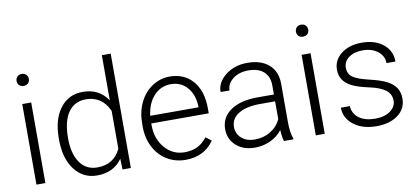

<svg xmlns="http://www.w3.org/2000/svg" viewBox="-70 -990 2701 1240"><g transform="rotate(-10 1281.0 -370.0)"><path d="M72.8 -681.2Q72.8 -697.8 83.5 -709.2Q94.2 -720.7 112.8 -720.7Q131.3 -720.7 142.3 -709.2Q153.3 -697.8 153.3 -681.2Q153.3 -664.6 142.3 -653.3Q131.3 -642.1 112.8 -642.1Q94.2 -642.1 83.5 -653.3Q72.8 -664.6 72.8 -681.2ZM83 0V-528.3H141.6V0Z M276.9 -262.2V-269Q276.9 -392.1 331.8 -465.1Q386.7 -538.1 481 -538.1Q587.9 -538.1 644 -453.6V-750H702.1V0H647.5L645 -70.3Q588.9 9.8 480 9.8Q388.7 9.8 332.8 -63.7Q276.9 -137.2 276.9 -262.2ZM335.9 -258.8Q335.9 -157.7 376.5 -99.4Q417 -41 490.7 -41Q598.6 -41 644 -136.2V-384.3Q598.6 -487.3 491.7 -487.3Q418 -487.3 377 -429.4Q335.9 -371.6 335.9 -258.8Z M823.7 -249V-270Q823.7 -346.2 853.3 -407.2Q882.8 -468.3 935.5 -503.2Q988.3 -538.1 1049.8 -538.1Q1146 -538.1 1202.4 -472.4Q1258.8 -406.7 1258.8 -293V-260.3H881.8V-249Q881.8 -159.2 933.3 -99.4Q984.9 -39.6 1063 -39.6Q1109.9 -39.6 1145.8 -56.6Q1181.6 -73.7 1210.9 -111.3L1247.6 -83.5Q1183.1 9.8 1060.5 9.8Q993.2 9.8 938.7 -23.4Q884.3 -56.6 854 -116Q823.7 -175.3 823.7 -249ZM883.8 -310.1H1200.7V-316.4Q1198.2 -392.6 1157.2 -440.4Q1116.2 -488.3 1049.8 -488.3Q983.9 -488.3 938.7 -439.9Q893.6 -391.6 883.8 -310.1Z M1345.2 -140.1Q1345.2 -217.3 1409.4 -262.2Q1473.6 -307.1 1588.4 -307.1H1694.3V-367.2Q1694.3 -423.8 1659.4 -456.3Q1624.5 -488.8 1557.6 -488.8Q1496.6 -488.8 1456.5 -457.5Q1416.5 -426.3 1416.5 -382.3L1357.9 -382.8Q1357.9 -445.8 1416.5 -491.9Q1475.1 -538.1 1560.5 -538.1Q1648.9 -538.1 1700 -493.9Q1751 -449.7 1752.4 -370.6V-120.6Q1752.4 -43.9 1768.6 -5.9V0H1706.1Q1697.3 -24.9 1694.8 -73.7Q1664.1 -33.7 1616.5 -12Q1568.8 9.8 1515.6 9.8Q1439.5 9.8 1392.3 -32.7Q1345.2 -75.2 1345.2 -140.1ZM1403.8 -145Q1403.8 -100.6 1436.8 -71.3Q1469.7 -42 1522.5 -42Q1581.1 -42 1627.2 -70.3Q1673.3 -98.6 1694.3 -146V-262.2H1589.8Q1502.4 -261.2 1453.1 -230.2Q1403.8 -199.2 1403.8 -145Z M1904.8 -681.2Q1904.8 -697.8 1915.5 -709.2Q1926.3 -720.7 1944.8 -720.7Q1963.4 -720.7 1974.4 -709.2Q1985.4 -697.8 1985.4 -681.2Q1985.4 -664.6 1974.4 -653.3Q1963.4 -642.1 1944.8 -642.1Q1926.3 -642.1 1915.5 -653.3Q1904.8 -664.6 1904.8 -681.2ZM1915 0V-528.3H1973.6V0Z M2105.5 -147.9H2164.1Q2167.5 -96.7 2207.3 -68.1Q2247.1 -39.6 2312.5 -39.6Q2373.5 -39.6 2411.1 -66.4Q2448.7 -93.3 2448.7 -134.3Q2448.7 -177.7 2413.8 -204.1Q2378.9 -230.5 2308.6 -245.4Q2238.3 -260.3 2199.5 -279.5Q2160.6 -298.8 2141.8 -326.7Q2123 -354.5 2123 -394Q2123 -456.5 2175.3 -497.3Q2227.5 -538.1 2309.1 -538.1Q2397.5 -538.1 2450.9 -494.4Q2504.4 -450.7 2504.4 -380.4H2445.8Q2445.8 -426.8 2407 -457.5Q2368.2 -488.3 2309.1 -488.3Q2251.5 -488.3 2216.6 -462.6Q2181.6 -437 2181.6 -396Q2181.6 -356.4 2210.7 -334.7Q2239.7 -313 2316.7 -294.9Q2393.6 -276.9 2431.9 -256.3Q2470.2 -235.8 2488.8 -207Q2507.3 -178.2 2507.3 -137.2Q2507.3 -70.3 2453.4 -30.3Q2399.4 9.8 2312.5 9.8Q2220.2 9.8 2162.8 -34.9Q2105.5 -79.6 2105.5 -147.9Z"/></g></svg>

Font: Roboto Light
Style: Regular
Weight: 300
Designer: Google
Version: Version 2.137; 2017